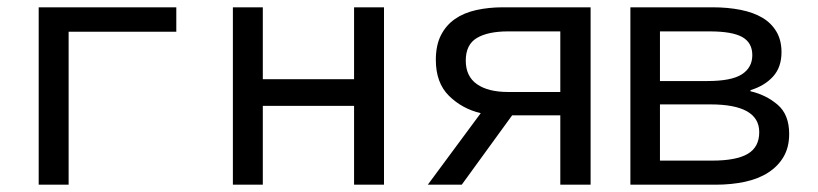

<svg xmlns="http://www.w3.org/2000/svg" viewBox="-20 -506 2240 526"><path d="M168 0V-419H463V-486H86V0Z M700 0V-216H950V0H1032V-486H950V-289H700V-486H618V0Z M1152 0H1245L1383 -190H1515V0H1598V-486H1358Q1319 -486 1285 -478.5Q1251 -471 1226.5 -454Q1202 -437 1188 -409.5Q1174 -382 1174 -342Q1174 -279 1210 -243.5Q1246 -208 1297 -196ZM1515 -254H1372Q1317 -254 1286.5 -275.5Q1256 -297 1256 -340Q1256 -384 1286.5 -402Q1317 -420 1372 -420H1515Z M1940 0Q1984 0 2021 -8Q2058 -16 2085 -33.5Q2112 -51 2127 -77Q2142 -103 2142 -139Q2142 -192 2110.5 -219Q2079 -246 2036 -256V-259Q2075 -271 2098 -296.5Q2121 -322 2121 -363Q2121 -396 2107 -419.5Q2093 -443 2068.5 -457.5Q2044 -472 2009 -479Q1974 -486 1932 -486H1707V0ZM1788 -220H1926Q2060 -220 2060 -144Q2060 -103 2028.5 -84.5Q1997 -66 1931 -66H1788ZM1788 -420H1924Q1986 -420 2013.5 -404.5Q2041 -389 2041 -355Q2041 -321 2012.5 -302.5Q1984 -284 1918 -284H1788Z"/></svg>

Font: Codetta
Style: Regular
Weight: 400
Italic angle: -11°
Designer: Ulrich Proeller
Foundry: PROSA GmbH
Version: Version 2.00;September 29, 2018;FontCreator 11.5.0.2427 64-b